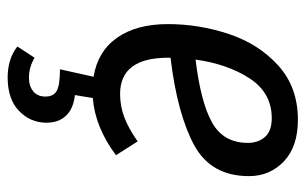

<svg xmlns="http://www.w3.org/2000/svg" viewBox="-172 -406 817 514"><g transform="rotate(90 237.0 -149.5)"><path d="M135 -197V-191Q135 -62 232 -62Q265 -62 295 -73.5Q325 -85 359 -109L396 -51Q321 5 243 11L235 59Q272 63 290.5 83Q309 103 309 135Q309 178 277.5 208.5Q246 239 188 239Q138 239 105 213L135 167Q161 182 188 182Q211 182 225 170.5Q239 159 239 138Q239 116 223.5 107.5Q208 99 166 99L186 9Q118 -2 81.5 -54Q45 -106 45 -190Q45 -273 71.5 -353Q98 -433 156 -485.5Q214 -538 301 -538Q373 -538 412.5 -500.5Q452 -463 452 -407Q452 -305 368.5 -260Q285 -215 135 -197ZM140 -264Q255 -278 309 -308.5Q363 -339 363 -404Q363 -432 347 -450Q331 -468 297 -468Q229 -468 190.5 -409Q152 -350 140 -264Z"/></g></svg>

Font: Fira Sans Condensed
Style: Italic
Weight: 400
Width: 3
Italic angle: -8°
Designer: bBox Type GmbH & Carrois Corporate GbR & Edenspiekermann AG
Foundry: bBox Type GmbH & Carrois Corporate GbR & Edenspiekermann AG
Version: Version 4.301